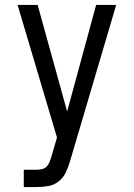

<svg xmlns="http://www.w3.org/2000/svg" viewBox="-20 -755 540 775"><path d="M76 0V-70H129Q139 -70 150 -72.5Q161 -75 168.5 -83Q176 -91 180 -101Q184 -111 187 -121L210 -200L51 -735H132L251 -305L368 -735H449L262 -102Q255 -79 245 -58Q235 -37 216.5 -22.5Q198 -8 175 -4Q152 0 129 0Z"/></svg>

Font: Iosevka srxl
Style: Regular
Weight: 400
Monospace: yes
Designer: Belleve Invis
Foundry: Belleve Invis
Version: Version 33.0.1; ttfautohint (v1.8.3)